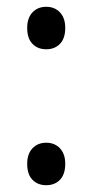

<svg xmlns="http://www.w3.org/2000/svg" viewBox="-20 -536 272 565"><path d="M116 -391Q91 -391 75.5 -407Q60 -423 60 -454Q60 -483 75.5 -499.5Q91 -516 116 -516Q141 -516 156.5 -499.5Q172 -483 172 -454Q172 -423 156.5 -407Q141 -391 116 -391ZM116 9Q91 9 75.5 -7Q60 -23 60 -54Q60 -83 75.5 -99.5Q91 -116 116 -116Q141 -116 156.5 -99.5Q172 -83 172 -54Q172 -23 156.5 -7Q141 9 116 9Z"/></svg>

Font: National Park
Style: Regular
Weight: 400
Designer: Andrea Herstowski, Ben Hoepner
Version: Version 1.009